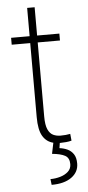

<svg xmlns="http://www.w3.org/2000/svg" viewBox="-59 -702 434 948"><g transform="rotate(-5 157.5 -227.5)"><path d="M211.9 35.2Q232.4 37.6 250.7 45.9Q269 54.2 280.8 71.5Q292.5 88.9 292.5 118.2Q292.5 160.6 256.6 186.5Q220.7 212.4 157.7 212.4L154.3 183.6Q178.7 183.6 202.6 176.8Q226.6 169.9 242.4 155.5Q258.3 141.1 258.3 118.2Q258.3 87.4 236.8 75.7Q215.3 64 172.9 60.1L184.1 5.9Q150.4 -2 131.8 -33Q113.3 -64 113.3 -127.4V-494.1H21.5V-528.3H113.3V-668.5H150.4V-528.3H260.7V-494.1H150.4V-127.4Q150.4 -84.5 160.4 -62.7Q170.4 -41 186.8 -33.4Q203.1 -25.9 222.7 -25.9Q250 -25.9 271 -30.3L274.4 3.4Q263.7 6.8 247.3 8.3Q231 9.8 219.2 9.8H215.8Z"/></g></svg>

Font: Robert Sans ExtraLight
Style: Regular
Weight: 250
Designer: Christian Robertson (extended by Adam Twardoch)
Foundry: Google
Version: Version 12.135;April 2, 2019;FontCreator 11.5.0.2425 64-bit;